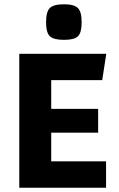

<svg xmlns="http://www.w3.org/2000/svg" viewBox="-20 -876 557 896"><path d="M219 -257V-123H475V0H70V-625H476L457 -502H219V-368H438V-257ZM279 -690Q230 -690 212.5 -707Q195 -724 195 -772Q195 -821 212.5 -838.5Q230 -856 279 -856Q326 -856 343.5 -838.5Q361 -821 361 -772Q361 -724 344 -707Q327 -690 279 -690Z"/></svg>

Font: Changa SemiBold
Style: Regular
Weight: 600
Designer: Eduardo Rodriguez Tunni
Foundry: Eduardo Rodriguez Tunni
Version: Version 3.002; ttfautohint (v1.8.2)